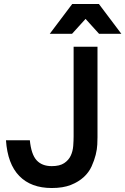

<svg xmlns="http://www.w3.org/2000/svg" viewBox="-20 -935 630 965"><path d="M240 10Q136 10 77 -50.5Q18 -111 10 -230H130Q137 -159 164 -129.5Q191 -100 240 -100Q280 -100 302.5 -115Q325 -130 335.5 -152.5Q346 -175 348 -201.5Q350 -228 350 -250V-700H470V-245Q470 -233 469 -209Q468 -185 461 -157Q454 -129 440.5 -99Q427 -69 401 -45Q375 -21 336 -5.5Q297 10 240 10ZM343 -915H477L590 -765H478L410 -840L342 -765H230Z"/></svg>

Font: PT Root UI Bold
Style: Regular
Weight: 700
Designer: Vitaly Kuzmin
Foundry: ParaType Ltd.
Version: Version 2.000G